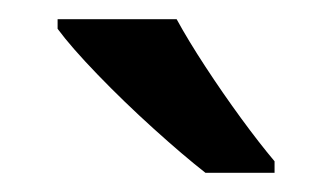

<svg xmlns="http://www.w3.org/2000/svg" viewBox="-20 -786 346 200"><path d="M164 -766Q176 -744 194 -716.5Q212 -689 231 -663Q250 -637 266 -618V-606H194Q171 -624 140 -652Q109 -680 81.5 -708.5Q54 -737 40 -756V-766Z"/></svg>

Font: Noto Sans Lao Medium
Style: Regular
Weight: 500
Designer: Monotype Design Team
Foundry: Monotype Imaging Inc.
Version: Version 2.003; ttfautohint (v1.8.4.7-5d5b)